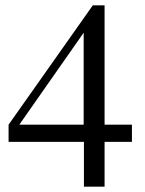

<svg xmlns="http://www.w3.org/2000/svg" viewBox="-20 -696 540 716"><path d="M472 -167H370V0H293V-167H12V-231L326 -676H370V-231H472ZM292 -574 52 -231H292Z"/></svg>

Font: Klingon pIqaD vaHbo'
Style: Regular
Weight: 400
Width: 0
Designer: Mike Neff (qa'vaj)
Foundry: Mike Neff and Michael Everson
Version: Version 2.003